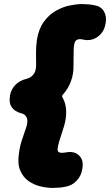

<svg xmlns="http://www.w3.org/2000/svg" viewBox="-20 -813 542 946"><path d="M29 -342Q35 -374 56.5 -395.5Q78 -417 112 -425Q132 -430 145 -446.5Q158 -463 158 -492Q158 -521 157.5 -551.5Q157 -582 162 -618Q171 -672 196.5 -706.5Q222 -741 255.5 -760Q289 -779 323.5 -786Q358 -793 384 -793Q399 -793 416 -791.5Q433 -790 446 -787Q477 -782 491.5 -758Q506 -734 501 -702L500 -697Q494 -657 463.5 -633.5Q433 -610 394 -617Q387 -619 383 -619.5Q379 -620 374 -620Q358 -620 351 -609.5Q344 -599 343 -566L342 -487Q343 -451 330 -414Q317 -377 290 -347Q286 -343 286 -340Q286 -337 288 -333Q305 -303 306 -266.5Q307 -230 296 -193L271 -114Q265 -92 264 -80.5Q263 -69 268.5 -64.5Q274 -60 284 -60Q287 -60 292 -60.5Q297 -61 305 -62Q346 -70 369.5 -47Q393 -24 386 16L385 22Q380 54 357 78Q334 102 302 107Q289 110 272 111.5Q255 113 240 113Q214 113 182 106Q150 99 122 80Q94 61 79.5 26.5Q65 -8 74 -62Q79 -98 90 -129Q101 -160 110 -188Q119 -217 111.5 -234Q104 -251 84 -255Q53 -263 38 -284.5Q23 -306 29 -338Z"/></svg>

Font: Winky Sans Black
Style: Italic
Weight: 900
Italic angle: -8.97852°
Designer: Simon Atzbach
Foundry: typofactur
Version: Version 1.205